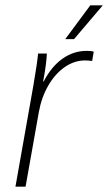

<svg xmlns="http://www.w3.org/2000/svg" viewBox="-20 -701 406 721"><path d="M105 -378Q120 -465 123 -500H156Q154 -461 145 -412L142 -395H144Q173 -451 214.5 -480.5Q256 -510 306 -510Q323 -510 332 -507L326 -472Q314 -474 299 -474Q259 -474 223 -449Q187 -424 161.5 -380Q136 -336 126 -281L76 0H38ZM319 -681H366L258 -554H225Z"/></svg>

Font: Sarabun Thin
Style: Italic
Weight: 250
Italic angle: -10°
Designer: Suppakit Chalermlarp | Katatrad Co.,Ltd.
Foundry: Cadson Demak Co.,Ltd.
Version: Version 1.000; ttfautohint (v1.6)